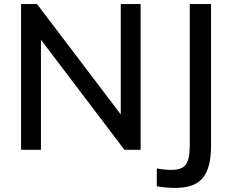

<svg xmlns="http://www.w3.org/2000/svg" viewBox="-20 -732 1134 938"><path d="M570 -712H667V0H588L180 -538V0H83V-712H161L570 -173ZM746 91Q785 98 818 98Q869 98 888 72Q907 46 907 -20V-712H1011V-19Q1011 88 971 137Q931 186 837 186Q791 186 746 178Z"/></svg>

Font: Muli SemiBold
Style: Regular
Weight: 600
Designer: Vernon Adams
Foundry: Vernon Adams
Version: Version 2.000